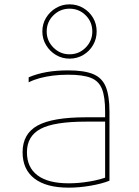

<svg xmlns="http://www.w3.org/2000/svg" viewBox="-20 -854 640 884"><path d="M296 10Q193 10 138.5 -32Q84 -74 84 -153Q84 -238 153 -276Q222 -314 376 -314H474V-294H376Q229 -294 166.5 -260.5Q104 -227 104 -153Q104 -83 153 -46.5Q202 -10 296 -10Q343 -10 393 -18.5Q443 -27 477 -41L464 -27V-340Q464 -408 449.5 -444.5Q435 -481 398.5 -495.5Q362 -510 294 -510Q257 -510 224.5 -506Q192 -502 164 -494.5Q136 -487 112 -475V-498Q149 -514 194 -522Q239 -530 294 -530Q367 -530 408.5 -513Q450 -496 467 -454.5Q484 -413 484 -340V-22Q449 -8 397 1Q345 10 296 10ZM300 -584Q266 -584 237.5 -601Q209 -618 192 -646.5Q175 -675 175 -709Q175 -744 192 -772Q209 -800 237.5 -817Q266 -834 300 -834Q335 -834 363.5 -817Q392 -800 408.5 -772Q425 -744 425 -709Q425 -675 408.5 -646.5Q392 -618 363.5 -601Q335 -584 300 -584ZM300 -604Q344 -604 374.5 -635Q405 -666 405 -709Q405 -753 374.5 -783.5Q344 -814 300 -814Q257 -814 226 -783.5Q195 -753 195 -709Q195 -666 226 -635Q257 -604 300 -604Z"/></svg>

Font: M PLUS Code Latin Expanded Thin
Style: Regular
Weight: 250
Width: 7
Designer: Coji Morishita
Foundry: UNDERFOREST DESIGN
Version: Version 1.002; ttfautohint (v1.8.3)